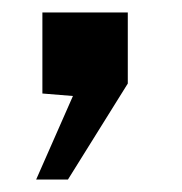

<svg xmlns="http://www.w3.org/2000/svg" viewBox="-20 -151 292 308"><path d="M97 3 38 137H89L185 -17V-131H48V-1Z"/></svg>

Font: Morrison SemiBold
Style: Regular
Weight: 600
Designer: Pablo Impallari, Rodrigo Fuenzalida (Modified by Dan O. Williams)
Version: Version 0.030; ttfautohint (v1.8.1)